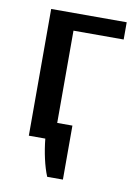

<svg xmlns="http://www.w3.org/2000/svg" viewBox="-76 -551 526 746"><g transform="rotate(10 186.5 -177.5)"><path d="M65 0V-500H363V-432H165V0ZM163 145Q151 116 142.5 78Q134 40 130 0H65V-68H225V145Z"/></g></svg>

Font: Cuprum Medium
Style: Regular
Weight: 500
Designer: Jovanny Lemonad
Foundry: Jovanny Lemonad
Version: Version 3.000